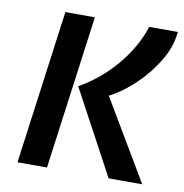

<svg xmlns="http://www.w3.org/2000/svg" viewBox="-68 -628 664 692"><g transform="rotate(10 264.0 -281.5)"><path d="M374 0 208.5 -308Q282.5 -349.5 340 -416.8Q397.5 -484 423.5 -563H528Q523.5 -509 492 -456.2Q460.5 -403.5 415.2 -360.5Q370 -317.5 323 -293.5L497 0ZM40.5 0 116.5 -563H224.5L148.5 0Z"/></g></svg>

Font: Merriweather Sans Italic
Style: Regular
Weight: 400
Italic angle: -7.5°
Designer: Eben Sorkin
Foundry: Eben Sorkin
Version: Version 1.008; ttfautohint (v1.7.19-72a1) -l 8 -r 50 -G 200 